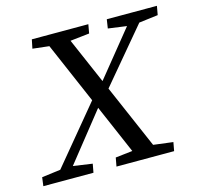

<svg xmlns="http://www.w3.org/2000/svg" viewBox="-95 -714 848 814"><g transform="rotate(-15 329.5 -307.0)"><path d="M-2 0 3 -38 111 -52H128L225 -38L218 0ZM45 0 311 -321 338 -298 101 0ZM104 -575 112 -614H360L353 -575L236 -562H218ZM421 0 156 -614H248L514 0ZM319 0 326 -38 449 -52H468L579 -38L572 0ZM318 -319 557 -614H612L344 -295ZM435 -575 441 -614H661L654 -575L549 -562H530Z"/></g></svg>

Font: Lisu Bosa
Style: Italic
Weight: 400
Italic angle: -19°
Designer: David Morse, Annie Olsen, Victor Gaultney, Frank Grießhammer (Latin)
Foundry: SIL International
Version: Version 2.000